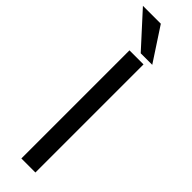

<svg xmlns="http://www.w3.org/2000/svg" viewBox="-326 -922 918 918"><g transform="rotate(45 132.5 -463.5)"><path d="M140 -759 -13 -927H108L218 -759ZM92 0V-731H187V0Z"/></g></svg>

Font: Gen
Style: Regular
Weight: 400
Version: Version 1.000;PS 001.001;hotconv 1.0.56